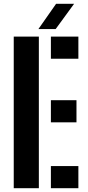

<svg xmlns="http://www.w3.org/2000/svg" viewBox="-20 -993 462 1013"><path d="M52.5 0V-800H185V0ZM248.5 0V-117H393.5V0ZM248.5 -347.5V-464.5H383.5V-347.5ZM248.5 -683V-800H393.5V-683ZM182.5 -839.5 276 -973H371L273.5 -839.5Z"/></svg>

Font: Big Shoulders Stencil Text Thin ExtraBold
Style: Regular
Weight: 800
Version: Version 2.001